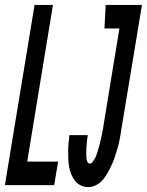

<svg xmlns="http://www.w3.org/2000/svg" viewBox="-45 -755 599 783"><path d="M315 8Q299 8 285 1.5Q271 -5 261.5 -17Q252 -29 246 -43.5Q240 -58 237 -73.5Q234 -89 233.5 -105Q233 -121 233 -137.5Q233 -154 234.5 -170.5Q236 -187 238 -204H313Q312 -197 311 -191Q310 -185 309.5 -179Q309 -173 308.5 -166.5Q308 -160 307.5 -154Q307 -148 307 -142Q307 -136 307 -129.5Q307 -123 307 -117Q307 -111 308 -105.5Q309 -100 312 -94Q315 -88 321 -88Q328 -88 332.5 -94.5Q337 -101 341 -107.5Q345 -114 347.5 -120.5Q350 -127 352 -134Q354 -141 356 -147.5Q358 -154 360 -161Q362 -168 363.5 -175Q365 -182 366.5 -188.5Q368 -195 369.5 -202Q371 -209 372.5 -216Q374 -223 375 -229.5Q376 -236 377 -243L442 -639H381L386 -735H534L450 -228Q448 -214 445.5 -200Q443 -186 440 -172Q437 -158 432.5 -144.5Q428 -131 424 -117.5Q420 -104 414 -90.5Q408 -77 401.5 -64Q395 -51 386.5 -38Q378 -25 368 -15Q358 -5 343.5 1.5Q329 8 315 8ZM-25 0 96 -735H171L66 -96H192L176 0Z"/></svg>

Font: Iosevka SS18
Style: Bold Italic
Weight: 700
Italic angle: -9°
Monospace: yes
Designer: Belleve Invis
Foundry: Belleve Invis
Version: Version 25.1.1; ttfautohint (v1.8.4)